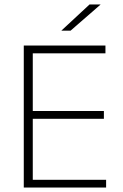

<svg xmlns="http://www.w3.org/2000/svg" viewBox="-20 -844 552 864"><path d="M127.5 0H87V-639H127.5ZM457.5 0H99.5V-35H457.5ZM447.5 -309.5H109.5V-344.5H447.5ZM454.5 -604H98.5V-639H454.5ZM256.5 -706.5 383 -824H432V-823L297.5 -706H256.5Z"/></svg>

Font: Anek Malayalam ExtraLight
Style: Regular
Weight: 250
Version: Version 1.003